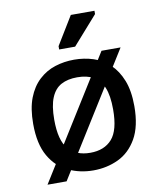

<svg xmlns="http://www.w3.org/2000/svg" viewBox="-86 -803 762 912"><g transform="rotate(-10 295.0 -346.5)"><path d="M69 41 432 -541H524L161 41ZM296 12Q232 12 176 -14Q120 -40 86 -99Q52 -158 52 -255Q52 -329 71.5 -379.5Q91 -430 125.5 -462Q160 -494 204 -508Q248 -522 296 -522Q344 -522 388 -508Q432 -494 466 -462Q500 -430 520 -379.5Q540 -329 540 -255Q540 -158 506 -99Q472 -40 416.5 -14Q361 12 296 12ZM296 -73Q364 -73 401 -115Q438 -157 438 -257Q438 -324 421.5 -363.5Q405 -403 373.5 -420Q342 -437 296 -437Q250 -437 218.5 -420Q187 -403 170.5 -363.5Q154 -324 154 -257Q154 -157 191 -115Q228 -73 296 -73ZM312 -582H235V-598L318 -734H432V-718Z"/></g></svg>

Font: AR One Sans Medium
Style: Regular
Weight: 500
Designer: Niteesh Yadav
Foundry: Niteesh Yadav
Version: Version 1.001;gftools[0.9.33]